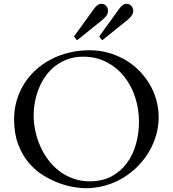

<svg xmlns="http://www.w3.org/2000/svg" viewBox="-20 -972 904 1005"><path d="M426.8 13.2Q404.8 13.2 368.7 7.6Q332.5 2 291 -12.9Q249.5 -27.8 207.3 -53.7Q165 -79.6 130.9 -119.6Q96.7 -159.7 75.2 -216.1Q53.7 -272.5 53.7 -348.6Q53.7 -399.4 67.4 -446Q81.1 -492.7 106 -532.7Q130.9 -572.8 166.5 -605.2Q202.1 -637.7 246.1 -660.9Q290 -684.1 341.6 -696.5Q393.1 -709 449.7 -709Q498.5 -709 544.4 -696.5Q590.3 -684.1 630.4 -661.6Q670.4 -639.2 703.4 -607.2Q736.3 -575.2 760.3 -536.1Q784.2 -497.1 797.4 -451.9Q810.5 -406.7 810.5 -357.9Q810.5 -312 797.9 -266.6Q785.2 -221.2 761.2 -179.9Q737.3 -138.7 703.1 -103.5Q668.9 -68.4 626.2 -42.2Q583.5 -16.1 533.2 -1.5Q482.9 13.2 426.8 13.2ZM156.2 -367.2Q156.2 -326.2 165.3 -284.7Q174.3 -243.2 191.4 -205.1Q208.5 -167 233.9 -133.5Q259.3 -100.1 291.7 -75.7Q324.2 -51.3 364 -37.1Q403.8 -22.9 449.7 -22.9Q515.6 -22.9 564.2 -49.1Q612.8 -75.2 644.5 -118.7Q676.3 -162.1 691.9 -218.5Q707.5 -274.9 707.5 -335Q707.5 -400.9 687.7 -462.2Q668 -523.4 630.4 -570.8Q592.8 -618.2 538.3 -646.7Q483.9 -675.3 414.6 -675.3Q373 -675.3 337.6 -663.1Q302.2 -650.9 273.4 -629.6Q244.6 -608.4 222.7 -579.1Q200.7 -549.8 186 -515.4Q171.4 -481 163.8 -443.4Q156.2 -405.8 156.2 -367.2ZM369.6 -778.3Q367.7 -780.3 367.7 -781.2Q367.7 -782.2 369.6 -784.2L473.6 -928.2Q482.9 -940.9 492.2 -946.5Q501.5 -952.1 510.3 -952.1Q525.4 -952.1 535.4 -941.2Q545.4 -930.2 545.4 -916Q545.4 -900.9 536.9 -889.6Q528.3 -878.4 518.6 -870.1L387.2 -764.2Q384.8 -762.7 383.8 -762.7Q381.8 -762.7 381.6 -762.9Q381.3 -763.2 380.4 -764.2ZM501.5 -778.3Q499.5 -780.3 499.5 -781.2Q499.5 -782.2 501.5 -784.2L605.5 -928.2Q614.7 -940.9 624 -946.5Q633.3 -952.1 642.1 -952.1Q657.2 -952.1 667.2 -941.2Q677.2 -930.2 677.2 -916Q677.2 -900.9 668.7 -889.6Q660.2 -878.4 650.4 -870.1L519 -764.2Q516.6 -762.7 515.6 -762.7Q513.7 -762.7 513.4 -762.9Q513.2 -763.2 512.2 -764.2Z"/></svg>

Font: Kurinto Book Core
Style: Regular
Weight: 400
Designer: Kurinto was developed by Clint Goss from a range of fonts that are compatible with the SIL Open Font License Version 1.1
Foundry: Clinton F. Goss
Version: Version 2.196; July 25, 2020